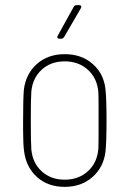

<svg xmlns="http://www.w3.org/2000/svg" viewBox="-20 -720 503 748"><path d="M74 -130Q70 -156 70 -213V-251Q70 -336 73 -371Q81 -433 124 -471Q167 -509 232 -509Q298 -509 341.5 -470.5Q385 -432 391 -371Q395 -335 395 -251Q395 -165 391 -130Q384 -69 340.5 -30.5Q297 8 232 8Q167 8 124.5 -30Q82 -68 74 -130ZM363 -138Q364 -153 364 -189V-250V-313Q364 -349 363 -363Q358 -416 322 -448.5Q286 -481 232 -481Q178 -481 142.5 -448.5Q107 -416 102 -363Q100 -334 100 -250Q100 -167 102 -138Q107 -85 142.5 -52.5Q178 -20 232 -20Q286 -20 322 -52.5Q358 -85 363 -138ZM205 -581 267 -693Q270 -700 279 -700H288Q294 -700 296 -696.5Q298 -693 295 -688L230 -576Q225 -569 218 -569H212Q206 -569 204 -572.5Q202 -576 205 -581Z"/></svg>

Font: Barlow Semi Condensed Thin
Style: Regular
Weight: 250
Width: 4
Designer: Jeremy Tribby
Foundry: Tribby Type
Version: Version 1.408